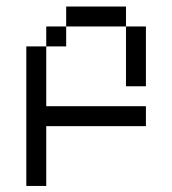

<svg xmlns="http://www.w3.org/2000/svg" viewBox="-20 -458 540 602"><path d="M437.5 -62.5V-125H125V-312.5H62.5V125H125V-62.5ZM375 -375V-187.5H437.5V-375ZM125 -312.5H187.5V-375H125ZM187.5 -375H375V-437.5H187.5Z"/></svg>

Font: UnifontExMono
Style: Regular
Weight: 500
Version: Version 15.0.06